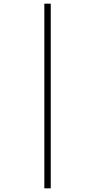

<svg xmlns="http://www.w3.org/2000/svg" viewBox="-20 -782 522 1048"><path d="M222 -762H257V246H222Z"/></svg>

Font: Noto Sans Hebrew SemiCondensed ExtraLight
Style: Regular
Weight: 200
Width: 4
Designer: Monotype Design Team
Foundry: Monotype Imaging Inc.
Version: Version 2.004; ttfautohint (v1.8.4.7-5d5b)